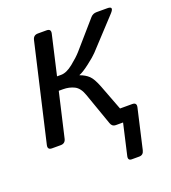

<svg xmlns="http://www.w3.org/2000/svg" viewBox="-127 -608 778 873"><g transform="rotate(-20 262.0 -171.0)"><path d="M37.6 0Q15.6 0 20.5 -22L128.9 -490.7Q133.8 -512.7 155.8 -512.7H197.8Q219.7 -512.7 214.8 -490.7L170.9 -299.8H190.9Q216.8 -299.8 249 -325.7Q281.2 -351.6 298.3 -371.1L410.6 -500Q421.9 -512.7 439.5 -512.7H491.7Q524.9 -512.7 498 -483.9L366.2 -341.8Q353 -327.6 319.6 -302Q286.1 -276.4 269 -270.5L268.6 -269.5Q294.4 -260.3 310.8 -244.9Q327.1 -229.5 343.3 -187.5L390.1 -64.5H449.2Q471.2 -64.5 466.3 -42.5L422.4 148.9Q417.5 170.9 397.5 170.9H361.3Q341.8 170.9 347.2 148.9L381.3 0H345.7Q328.6 0 322.3 -18.1L267.1 -174.8Q254.4 -211.4 230.5 -223.4Q206.5 -235.4 176.3 -235.4H155.8L106.4 -22Q101.6 0 79.6 0Z"/></g></svg>

Font: Istok Web
Style: Italic
Weight: 400
Italic angle: -13°
Designer: Andrey V. Panov
Foundry: Andrey V. Panov
Version: Version 1.0.2g